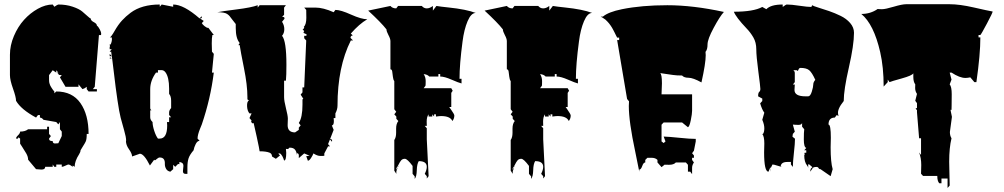

<svg xmlns="http://www.w3.org/2000/svg" viewBox="-20 -760 4827 923"><path d="M294.9 -342.8 268.1 -388.2 276.9 -398.9Q263.2 -398.9 262.2 -401.4Q260.3 -407.7 252.9 -411.1H260.3L250.5 -422.4V-411.1L233.4 -422.4L215.8 -398.9V-376Q215.8 -363.8 218.3 -357.7Q220.7 -351.6 221.7 -348.6Q222.7 -345.7 226.1 -340.8Q229.5 -335.9 230.5 -334Q234.9 -326.7 241.2 -320.3V-311.5L250.5 -320.3Q327.6 -320.3 366.7 -264.4Q405.8 -208.5 405.8 -116.2H397Q397 -89.4 391.8 -79.1Q386.7 -68.8 379.2 -57.4Q371.6 -45.9 367.2 -37.6Q367.2 -29.3 360.4 -18.6Q338.9 14.6 338.9 42L329.6 35.6V42Q327.6 40 320.3 35.4Q313 30.8 309.3 30.8Q305.7 30.8 294.4 36.4Q283.2 42 276.9 42V30.8H250.5V42H241.2L233.4 30.8V42H197.3Q197.3 55.2 179.2 55.2L153.3 53.2L115.2 7.8Q115.2 -6.8 106 -22.7Q96.7 -38.6 86.9 -53.5Q77.1 -68.4 76.7 -69.3V-93.8L68.4 -100.1L66.4 -93.8H57.1Q57.1 -100.6 66.9 -109.9Q76.7 -119.1 76.7 -127.4Q101.6 -127.4 115.2 -138.7H206.5V-150.9H215.8V-116.2L224.6 -106L215.8 -93.8Q215.8 -82 230 -82H233.4Q233.4 -70.3 244.1 -70.3L260.3 -71.3L276.9 -106V-127.4L268.1 -138.7V-173.3L260.3 -162.1L250.5 -173.3L189 -184.1Q182.1 -193.8 171.9 -194.8V-207H162.6L153.3 -194.8Q81.1 -233.9 57.1 -275.4Q57.1 -293 42.5 -334Q27.8 -375 27.8 -398.9V-497.1Q27.8 -542 46.9 -586.9Q65.9 -631.8 95.5 -664.6Q125 -697.3 161.9 -717.8Q198.7 -738.3 233.4 -738.3L241.2 -727.5Q257.3 -738.3 260.3 -738.3Q298.3 -738.3 329.3 -727.8Q360.4 -717.3 375.2 -704.8Q390.1 -692.4 401.4 -681.9Q412.6 -671.4 416 -671.4Q416 -661.1 430.9 -653.6Q445.8 -646 445.8 -636.7Q452.6 -632.3 459.5 -618.9Q466.3 -605.5 466.3 -600.3Q466.3 -595.2 465.8 -591.3H455.6L435.5 -342.8L426.3 -331.5H445.8V-320.3H405.8L397 -331.5V-342.8Q388.2 -335 376.5 -331.5L357.4 -354.5V-342.8Z M700.7 35.6Q672.4 -21 652.3 -21Q651.4 -21 615.2 -7.8Q614.3 -22.5 599.9 -42.7Q585.4 -63 585.4 -83H586.4Q586.4 -100.6 576.7 -133.8Q566.9 -167 560.1 -193.8Q553.2 -220.7 544.7 -278.3Q536.1 -335.9 528.1 -405.5Q520 -475.1 514.2 -512.7L510.7 -510.7L507.3 -511.7L517.1 -523.4H507.3V-535.6H508.8L507.3 -546.9L511.7 -545.9Q518.1 -559.6 518.1 -572.3L517.1 -580.1H507.8Q514.6 -582.5 531.2 -611.8Q547.9 -641.1 566.4 -661.4Q585 -681.6 607.9 -698.7Q661.1 -738.3 748 -738.3V-727.5L757.3 -738.3L812.5 -727.5V-738.3Q862.8 -738.3 939.5 -671.4L949.2 -682.1L950.2 -673.3L941.4 -671.4L959.5 -659.2L950.2 -648.9Q953.1 -642.6 963.4 -634.3Q973.6 -626 980 -626H981.9L1007.8 -591.8H1001Q998 -579.1 998 -551.3Q998 -523.4 999 -511.7L1007.8 -501L999 -411.1H1007.8Q992.2 -285.2 950.2 -162.1Q948.2 -156.7 941.9 -141.6Q929.7 -111.8 929.7 -93.8L939.5 -83Q928.7 -83 920.9 -67.6Q913.1 -52.2 910.6 -37.6Q892.1 -16.1 886.5 1Q880.9 18.1 880.9 44.4V75.7H871.1Q859.4 75.7 859.4 62.5L861.8 37.1Q861.8 21 842.3 18.6V29.3L835.9 28.3L822.3 42L812.5 32.2V53.2L798.8 65.4Q784.2 62.5 778.1 51Q772 39.6 772.5 27.8Q773.9 -2.9 748 -2.9Q741.7 -2.9 734.1 3.9Q726.6 10.7 724.9 10.7Q723.1 10.7 721.2 7.8ZM748 -93.8Q783.7 -93.8 783.7 -157.2Q783.7 -168 782.7 -173.3H793V-196.3H802.7L793 -207V-219.2Q793 -230 802.7 -240.7V-275.4Q802.7 -297.9 793 -308.6V-333.5Q793 -389.6 774.9 -413.1Q767.1 -422.9 756.3 -422.9H739.3V-411.1H730Q702.1 -372.1 702.1 -331.5V-240.7Q702.1 -234.4 708 -229.5H702.1V-196.3Q702.1 -183.6 713.4 -173.3Q713.4 -156.2 721.4 -131.3Q729.5 -106.4 739.3 -93.8ZM517.1 -489.7H507.3V-501ZM517.1 -479H507.3L508.8 -484.4Z M1452.1 -9.3 1468.8 -11.2 1442.4 -22.5 1416.5 0V-15.1Q1414.6 -23.4 1407.7 -23.4V-14.2Q1405.8 -30.8 1398.2 -40.5Q1390.6 -50.3 1371.6 -50.3Q1367.2 -43.5 1361.6 -43.5Q1356 -43.5 1354.5 -44.4L1356 -24.9Q1356 11.7 1345.7 11.7Q1338.4 -13.2 1326.2 -22.5Q1319.8 -22.5 1317.9 -21.5L1326.2 -12.7L1306.2 3.4L1287.6 -7.8Q1287.6 -22 1274.9 -26.4Q1258.8 -32.7 1228 -32.7Q1228 -38.6 1214.1 -102.8Q1200.2 -167 1199.2 -168.9Q1197.3 -167 1195.1 -167Q1192.9 -167 1190.2 -170.2Q1187.5 -173.3 1187.5 -176Q1187.5 -178.7 1189.5 -180.7L1179.2 -192.4L1189.5 -214.8H1179.2Q1168.5 -227.5 1167.7 -250Q1167 -272.5 1176.8 -277.3L1169.4 -282.2V-293Q1169.4 -350.6 1152.8 -432.9Q1136.2 -515.1 1132.3 -543H1126L1132.3 -553.2Q1113.3 -575.2 1113.3 -625V-644.5Q1105.5 -653.8 1096.4 -666Q1087.4 -678.2 1083.5 -682.9Q1079.6 -687.5 1071.8 -692.9Q1059.6 -701.2 1025.4 -701.2Q1043.9 -705.6 1116.2 -714.6Q1188.5 -723.6 1218.8 -734.9V-723.6L1228 -734.9H1354.5L1345.7 -723.6V-689L1335.9 -678.2Q1336.4 -678.7 1339.8 -678.7Q1347.7 -678.7 1347.7 -671.4Q1347.7 -669.4 1345.7 -667.5L1335.9 -655.3Q1346.7 -638.7 1346.7 -619.6Q1346.7 -600.6 1335.9 -587.9Q1356.9 -563.5 1356.9 -448.2Q1356.9 -397.5 1354.5 -372.1H1345.7V-293Q1345.7 -275.4 1354.7 -239.5Q1363.8 -203.6 1363.8 -189.9L1362.8 -158.2Q1362.8 -123.5 1398.4 -123.5L1416.5 -135.7V-146.5L1425.3 -157.2L1416.5 -168.9Q1434.1 -195.3 1434.1 -256.8V-282.2L1438 -285.2L1425.3 -305.2L1434.1 -315.9V-339.8H1442.4L1452.1 -565.4L1442.4 -576.2V-587.9H1452.1Q1454.1 -590.3 1454.1 -593Q1454.1 -595.7 1446.5 -598.4Q1439 -601.1 1439 -603.3Q1439 -605.5 1442.4 -610.4L1434.1 -620.1L1435.5 -619.6Q1437.5 -619.6 1439.9 -622.6Q1442.4 -625.5 1442.4 -627.4Q1442.4 -629.4 1440.4 -630.4Q1452.6 -642.6 1452.6 -674.3Q1452.6 -706.1 1452.1 -712.4L1442.4 -723.6H1495.6Q1533.7 -723.6 1584 -701.2L1592.3 -712.4Q1617.7 -712.4 1667.5 -689.9Q1717.3 -667.5 1745.6 -667.5Q1706.5 -644.5 1666.5 -598.6L1676.3 -589.4H1674.3Q1670.9 -589.4 1668 -586.2Q1665 -583 1665 -580.1Q1665 -577.1 1666.5 -576.2L1677.2 -565.4H1666.5Q1602.5 -438 1602.5 -252.4Q1602.5 -233.9 1592.3 -214.8V-192.4H1584L1585 -178.2Q1585 -157.2 1575.2 -157.2L1584 -135.7L1566.4 -90.3Q1567.4 -92.3 1569.6 -92.3Q1571.8 -92.3 1574.2 -89.1Q1576.7 -85.9 1576.7 -83.3Q1576.7 -80.6 1575.2 -79.1L1566.4 -90.3L1557.1 -67.4L1566.4 -56.6H1557.1L1539.1 -22.5V-11.2Q1536.1 -10.3 1520.5 -10.3Q1504.9 -10.3 1486.8 -22.5Q1483.4 -13.2 1475.3 -0.5Q1467.3 12.2 1460 12.7Z M2031.2 -175.8 2031.7 -154.8H2022L2031.7 -143.6V-90.3L2040.5 86.9L2031.7 98.1V86.9L2022 75.7Q2031.7 56.2 2031.7 42Q2031.7 14.6 1993.2 14.6Q1984.4 28.3 1983.6 58.6Q1982.9 88.9 1973.6 100.1V87.9L1963.4 75.7V37.6Q1938 3.4 1926.3 3.4Q1914.6 3.4 1908.2 11.2Q1901.9 19 1896 31.2Q1890.1 43.5 1885.3 48.3V75.7L1875.5 60.5V-86.9Q1884.3 -99.1 1884.3 -122.1V-141.6Q1884.3 -165.5 1895 -178.2L1885.3 -189V-199.7L1875.5 -210.4L1884.8 -222.7L1875.5 -234.9V-370.1Q1870.1 -377 1868.7 -391.6Q1867.2 -406.2 1865.5 -416.5Q1863.8 -426.8 1856.9 -426.8V-562.5Q1856.9 -573.7 1847.4 -591.3Q1837.9 -608.9 1837.9 -618.7Q1813 -650.9 1750 -709L1856.9 -731.4Q1866.7 -719.7 1884.8 -719.7L1893.6 -731.4H2007.8Q2017.6 -719.7 2031.7 -719.7Q2045.9 -719.7 2061 -731.4V-709L2078.1 -731.4Q2097.7 -728 2136.2 -724.1Q2221.2 -715.3 2267.1 -697.8Q2244.6 -697.8 2227.8 -658Q2210.9 -618.2 2203.6 -560.5Q2189 -450.7 2189 -381.3H2198.7V-358.9Q2184.6 -362.3 2150.6 -377.2Q2116.7 -392.1 2096.2 -392.1V-403.8H2087.4V-392.1H2043.5Q2035.2 -401.9 2016.6 -403.8Q2026.4 -389.2 2026.4 -370.4Q2026.4 -351.6 2025.4 -347.7L2016.6 -335.9H2149.4L2156.2 -323.7L2149.4 -313.5V-245.6H2139.6Q2141.1 -243.2 2148.4 -232.9Q2164.1 -210.9 2164.1 -204.6Q2164.1 -189.9 2154.8 -178.2Q2144.5 -202.1 2100.6 -202.1Q2092.8 -202.1 2075.7 -199.7V-210.4H2066.9V-199.7L2058.1 -210.4V-199.7H2040.5V-210.4Q2031.2 -198.7 2031.2 -175.8ZM1885.3 60.5Q1885.3 52.2 1892.1 44.4Q1886.2 59.1 1885.3 65.4ZM1893.1 42.5 1895 37.6V42Q1894 42 1893.1 42.5Z M2590.8 -175.8 2591.3 -154.8H2581.5L2591.3 -143.6V-90.3L2600.1 86.9L2591.3 98.1V86.9L2581.5 75.7Q2591.3 56.2 2591.3 42Q2591.3 14.6 2552.7 14.6Q2543.9 28.3 2543.2 58.6Q2542.5 88.9 2533.2 100.1V87.9L2522.9 75.7V37.6Q2497.6 3.4 2485.8 3.4Q2474.1 3.4 2467.8 11.2Q2461.4 19 2455.6 31.2Q2449.7 43.5 2444.8 48.3V75.7L2435.1 60.5V-86.9Q2443.8 -99.1 2443.8 -122.1V-141.6Q2443.8 -165.5 2454.6 -178.2L2444.8 -189V-199.7L2435.1 -210.4L2444.3 -222.7L2435.1 -234.9V-370.1Q2429.7 -377 2428.2 -391.6Q2426.8 -406.2 2425 -416.5Q2423.3 -426.8 2416.5 -426.8V-562.5Q2416.5 -573.7 2407 -591.3Q2397.5 -608.9 2397.5 -618.7Q2372.6 -650.9 2309.6 -709L2416.5 -731.4Q2426.3 -719.7 2444.3 -719.7L2453.1 -731.4H2567.4Q2577.1 -719.7 2591.3 -719.7Q2605.5 -719.7 2620.6 -731.4V-709L2637.7 -731.4Q2657.2 -728 2695.8 -724.1Q2780.8 -715.3 2826.7 -697.8Q2804.2 -697.8 2787.4 -658Q2770.5 -618.2 2763.2 -560.5Q2748.5 -450.7 2748.5 -381.3H2758.3V-358.9Q2744.1 -362.3 2710.2 -377.2Q2676.3 -392.1 2655.8 -392.1V-403.8H2647V-392.1H2603Q2594.7 -401.9 2576.2 -403.8Q2585.9 -389.2 2585.9 -370.4Q2585.9 -351.6 2585 -347.7L2576.2 -335.9H2709L2715.8 -323.7L2709 -313.5V-245.6H2699.2Q2700.7 -243.2 2708 -232.9Q2723.6 -210.9 2723.6 -204.6Q2723.6 -189.9 2714.4 -178.2Q2704.1 -202.1 2660.2 -202.1Q2652.3 -202.1 2635.3 -199.7V-210.4H2626.5V-199.7L2617.7 -210.4V-199.7H2600.1V-210.4Q2590.8 -198.7 2590.8 -175.8ZM2444.8 60.5Q2444.8 52.2 2451.7 44.4Q2445.8 59.1 2444.8 65.4ZM2452.6 42.5 2454.6 37.6V42Q2453.6 42 2452.6 42.5Z M3196.3 32.2 3174.8 31.7 3160.2 43.5 3140.6 21V8.8Q3130.9 -1.5 3111.8 -1.5H3092.3L3082 8.8V21Q3073.2 21 3067.4 38.1Q3061.5 55.2 3053.2 55.2V65.4Q3048.3 39.1 3033.7 -31.2Q3002.9 -174.8 3002.9 -250.5Q3002.9 -265.6 3003.9 -272.9L2994.6 -284.2L2946.8 -567.4H2956.5V-579.1H2946.8Q2945.3 -581.5 2940.7 -591.1Q2936 -600.6 2934.6 -603.5Q2933.1 -606.4 2928.7 -615Q2924.3 -623.5 2922.1 -627Q2919.9 -630.4 2915.3 -637.5Q2910.6 -644.5 2907.5 -647.9Q2904.3 -651.4 2899.4 -657Q2894.5 -662.6 2890.1 -666Q2875.5 -676.3 2867.7 -680.2H2878.4Q2904.8 -702.6 2970.2 -715.8Q3064.9 -734.9 3188.2 -734.9Q3311.5 -734.9 3460 -702.6Q3440.4 -681.2 3410.9 -626.2Q3381.3 -571.3 3381.3 -546.4Q3381.3 -521.5 3371.6 -510.7L3372.6 -494.6Q3372.6 -455.6 3352.1 -363.8Q3311.5 -386.2 3290 -386.2Q3268.6 -386.2 3258.8 -397Q3232.9 -397 3214.6 -399.7Q3196.3 -402.3 3179.4 -404.8Q3162.6 -407.2 3153.3 -408.7Q3162.1 -403.8 3162.1 -359.4L3160.2 -306.6H3307.1V-227.5Q3307.1 -212.9 3300.8 -181.9Q3294.4 -150.9 3287.1 -148.4L3258.8 -171.4H3170.4L3160.2 -160.6V-80.1L3170.4 -72.3L3179.2 -80.1L3170.4 -103.5Q3193.4 -103 3244.9 -97.7Q3296.4 -92.3 3324.7 -92.3V-80.1L3315.9 -35.6L3307.1 -23.4L3315.9 -12.7V-1.5H3307.1V8.8L3315.9 21Q3307.1 33.2 3307.1 46.9V77.1L3298.3 65.4H3287.1V32.2L3277.3 21H3229Q3219.2 32.2 3196.3 32.2Z M3848.1 -16.6 3847.2 -22.5Q3847.2 -24.9 3848.1 -25.9H3856V-37.6H3846.2L3856 -48.8Q3844.2 -52.2 3844.2 -89.1Q3844.2 -126 3846.2 -138.7L3835.9 -150.9V-168.9Q3833.5 -159.7 3819.1 -159.7Q3804.7 -159.7 3791.5 -161.1L3800.8 -127L3791.5 -116.2L3789.6 -103L3800.8 -93.8H3801.8Q3801.8 -71.3 3796.6 -25.6Q3791.5 20 3791.5 42.5L3782.2 30.8V18.6H3765.1Q3733.9 18.6 3732.9 41Q3727.1 40 3713.9 35.4Q3700.7 30.8 3693.4 30.8L3684.1 50.3V42.5L3674.3 65.4Q3653.3 65.4 3653.3 -27.8L3654.3 -70.3Q3654.3 -104 3644.5 -116.2H3647.9Q3654.3 -125 3654.3 -143.3Q3654.3 -161.6 3644.5 -184.1L3654.3 -218.3Q3643.1 -232.9 3634.3 -263.2L3644.5 -274.4V-286.1L3624.5 -296.9Q3624.5 -314 3629.9 -318.4Q3635.3 -322.8 3635.3 -332.5Q3635.3 -342.3 3625.5 -416.5Q3615.7 -490.7 3615.7 -523.2Q3615.7 -555.7 3601.6 -580.1Q3587.4 -604.5 3569.3 -623Q3518.1 -676.8 3507.8 -703.6Q3603 -703.6 3644.5 -726.6L3664.1 -715.8Q3685.5 -738.3 3742.7 -738.3V-726.6Q3758.3 -738.3 3762.2 -738.3Q3784.2 -738.3 3823.2 -732.4Q3862.3 -726.6 3880.4 -726.6L3884.3 -734.9Q3889.6 -731 3913.8 -723.6Q3938 -716.3 3965.6 -706.8Q3993.2 -697.3 4021 -683.8Q4048.8 -670.4 4067.1 -649.2Q4085.4 -627.9 4085.4 -602.5Q4085.4 -543.5 4060.8 -435.8Q4036.1 -328.1 4036.1 -274.4Q4003.4 -233.9 4009.3 -210.4Q4009.3 -205.6 4011.7 -202.1L4002.4 -207L3993.2 -194.8Q3962.9 -194.8 3962.9 -161.1Q3974.1 -161.1 3974.1 -98.1L3973.1 -51.8Q3973.1 20 3982.9 53.2L3973.1 86.9L3924.3 53.2Q3917.5 53.2 3915 47.9Q3912.6 42.5 3904.8 42.5Q3897 42.5 3892.6 44.2Q3888.2 45.9 3886.7 48.1Q3885.3 50.3 3881.8 55.7Q3878.4 61 3875 65.4Q3875 48.8 3885.7 44.4Q3885.7 43 3868.7 29.3L3865.2 30.8V47.4Q3864.7 41.5 3859.9 35.6Q3846.2 19 3846.2 -14.2Q3848.1 -14.2 3848.1 -16.6ZM3800.8 -353.5 3799.3 -327.6Q3799.3 -296.9 3852.1 -296.9H3865.2Q3875.5 -296.9 3882.6 -319.6Q3889.6 -342.3 3889.6 -353.8Q3889.6 -365.2 3899.4 -376Q3883.8 -410.6 3870.4 -422.1Q3856.9 -433.6 3828.1 -433.6Q3822.3 -433.6 3819.1 -426.3Q3815.9 -418.9 3814.9 -418.9L3810.1 -422.4H3793Q3795.9 -421.9 3798.3 -417.7Q3800.8 -413.6 3800.8 -409.7V-365.2L3791.5 -353.5ZM3684.1 65.4Q3683.1 62 3683.1 56.9Q3683.1 51.8 3684.1 50.3ZM3732.9 41 3739.7 42.5H3732.9Z M4543 17.6 4545.4 131.8 4535.2 143.6V98.1H4505.9V121.1H4495.6Q4485.8 111.3 4485.8 85.9H4417.5L4407.7 75.2L4408.7 33.2Q4408.7 -1 4398.4 -26.9L4407.7 -15.1V-95.2H4398.4L4388.2 -220.7V-230.5L4381.3 -238.3L4388.2 -240.7V-264.2L4379.9 -275.4L4388.2 -308.6Q4379.4 -321.3 4379.4 -336.9Q4379.4 -352.5 4379.9 -354.5Q4370.6 -366.2 4370.6 -391.1V-407.7Q4365.7 -397 4314.5 -382.8Q4263.2 -368.7 4256.3 -365.2L4247.6 -377.4V-365.2L4228 -343.8Q4228 -436.5 4211.4 -509.3Q4180.7 -643.6 4120.6 -692.9Q4164.6 -692.9 4199.2 -716.8Q4204.6 -715.8 4220.5 -715.8Q4236.3 -715.8 4276.6 -727.8Q4316.9 -739.7 4335.9 -739.7H4545.4Q4593.3 -739.7 4661.4 -724.1Q4729.5 -708.5 4752 -704.6Q4752 -698.7 4724.4 -646.7Q4696.8 -594.7 4692.9 -591.8H4684.1V-580.1H4692.9Q4692.9 -498.5 4673.8 -365.2H4664.1L4644.5 -388.2Q4631.3 -385.3 4621.1 -385.3Q4593.3 -385.3 4554.2 -411.1H4545.4L4554.2 -377.4L4545.4 -354.5Q4555.2 -342.8 4555.2 -307.1Q4555.2 -271.5 4554.7 -252.4Q4554.2 -233.4 4554.2 -230.5Q4553.7 -230.5 4551.8 -232.9Q4549.8 -232.9 4549.8 -229.5L4556.2 -198.2L4546.4 -125.5Q4546.4 -107.4 4554.2 -95.2Q4543 -49.8 4543 17.6Z"/></svg>

Font: Butcherman
Style: Regular
Weight: 400
Version: Version 001.003